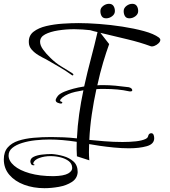

<svg xmlns="http://www.w3.org/2000/svg" viewBox="-92 -802 890 1006"><path d="M141 184Q83 184 34.5 166Q-14 148 -43 114Q-72 80 -72 33Q-72 -6 -51.5 -29.5Q-31 -53 4 -64.5Q39 -76 83.5 -80Q128 -84 176 -84Q208 -84 242 -82.5Q276 -81 311 -77Q314 -142 323 -205Q332 -268 345 -329Q321 -325 301.5 -320.5Q282 -316 266 -309Q247 -301 235 -291Q223 -281 223 -275Q223 -270 230 -269Q234 -268 234.5 -265Q235 -262 231 -260Q223 -258 210.5 -263.5Q198 -269 200 -280Q202 -288 211 -299.5Q220 -311 246 -322Q266 -330 291.5 -337Q317 -344 349 -349Q366 -426 385 -497Q404 -568 419 -634Q409 -636 399.5 -638.5Q390 -641 380 -644Q361 -646 340 -647.5Q319 -649 297 -649Q254 -649 212.5 -642.5Q171 -636 144.5 -622Q118 -608 118 -583Q118 -564 134 -542Q150 -520 172 -499Q198 -473 227.5 -455Q257 -437 286 -419Q294 -414 292 -409.5Q290 -405 285 -408Q255 -430 219 -451Q183 -472 148 -492Q131 -500 110 -512.5Q89 -525 74 -542Q59 -559 59 -581Q58 -616 84 -636Q110 -656 150.5 -665.5Q191 -675 236.5 -678Q282 -681 320 -681Q367 -681 427.5 -676.5Q488 -672 549.5 -662.5Q611 -653 662.5 -639Q714 -625 741 -605Q748 -599 748 -593Q748 -584 738.5 -575Q729 -566 717 -561.5Q705 -557 697 -560Q643 -580 576 -596Q509 -612 434 -630L480 -571Q465 -530 448.5 -475Q432 -420 418 -355Q426 -356 434 -356Q442 -356 451 -356Q480 -356 513 -353Q546 -350 583 -345Q601 -340 601 -329Q601 -323 591 -323Q590 -323 587.5 -323Q585 -323 582 -324Q528 -336 456 -336Q446 -336 435 -336Q424 -336 413 -335Q399 -271 389 -203Q379 -135 376 -69Q406 -66 454 -62Q502 -58 550 -58Q588 -58 620 -61.5Q652 -65 671 -74Q680 -79 681.5 -82.5Q683 -86 684 -88Q687 -104 701 -104Q709 -104 713 -95Q716 -86 716 -78Q716 -47 677 -36Q638 -25 584 -25Q546 -25 505.5 -29Q465 -33 430.5 -38Q396 -43 375 -47Q375 -37 374.5 -26Q374 -15 374 -4Q374 6 374.5 16.5Q375 27 376 38L311 17Q310 -2 309.5 -21Q309 -40 310 -59Q232 -71 167 -71Q131 -71 93.5 -67Q56 -63 24 -53Q-8 -43 -27.5 -27Q-47 -11 -47 13Q-47 41 -18 66Q11 91 64 106Q117 121 188 121Q242 120 265 107Q288 94 286 75Q285 55 268 42Q251 29 225.5 22.5Q200 16 173 16Q141 16 114.5 25.5Q88 35 82 53L83 58Q89 59 89 62Q89 64 84 64Q74 64 70.5 56.5Q67 49 67 44Q67 28 84.5 19.5Q102 11 128 8Q154 5 179 5Q209 7 240.5 16Q272 25 293.5 44.5Q315 64 315 100Q313 133 284.5 151.5Q256 170 216.5 177Q177 184 141 184ZM586 -706Q570 -706 563 -717Q556 -728 556 -744Q556 -760 570.5 -771Q585 -782 601 -782Q617 -782 624.5 -771Q632 -760 632 -744Q632 -728 617.5 -717Q603 -706 586 -706ZM464 -706Q448 -706 441 -717Q434 -728 434 -744Q434 -760 448.5 -771Q463 -782 479 -782Q495 -782 502.5 -771Q510 -760 510 -744Q510 -728 495.5 -717Q481 -706 464 -706Z"/></svg>

Font: Festive
Style: Regular
Weight: 400
Designer: Robert E. Leuschke
Foundry: Robert E. Leuschke
Version: Version 1.101; ttfautohint (v1.8.3)